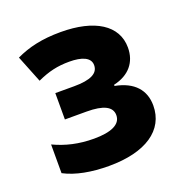

<svg xmlns="http://www.w3.org/2000/svg" viewBox="-107 -659 744 767"><g transform="rotate(-20 265.0 -275.5)"><path d="M230 9C386 9 478 -53 478 -158C478 -223 439 -269 359 -284V-289C426 -304 462 -348 462 -410C462 -505 374 -560 230 -560C150 -560 92 -546 39 -521L85 -406C133 -428 172 -437 222 -437C275 -437 311 -423 311 -390C311 -355 277 -338 207 -338H127V-226H219C291 -226 326 -208 326 -172C326 -132 282 -114 211 -114C146 -114 92 -127 41 -151V-29C90 -3 156 9 230 9Z"/></g></svg>

Font: Noto Sans Mono Condensed ExtraBold
Style: Regular
Weight: 800
Width: 3
Designer: Monotype Design Team
Foundry: Monotype Imaging Inc.
Version: Version 2.014